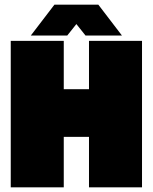

<svg xmlns="http://www.w3.org/2000/svg" viewBox="-20 -802 654 822"><path d="M253 0H26V-627H253V-420H361V-627H588V0H361V-216H253ZM502 -650H346L307 -699L268 -650H112L213 -782H401Z"/></svg>

Font: Blinker Black
Style: Regular
Weight: 900
Designer: Juergen Huber
Foundry: supertype
Version: Version 1.017;hotconv 1.0.117;makeotfexe 2.5.65602